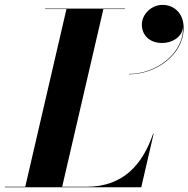

<svg xmlns="http://www.w3.org/2000/svg" viewBox="-68 -786 790 806"><path d="M527.5 -682.5C527.5 -639.5 558.5 -605.5 613 -605.5C652 -605.5 695 -628 700.5 -670.5C702 -556.5 582 -475.5 473.5 -475.5V-474C584 -474 703 -554.5 703 -669C703 -730 663 -765.5 614.5 -765.5C567 -765.5 527.5 -726 527.5 -682.5ZM525 0 577 -225H575C531 -98 452 -2 295 -2H193L366 -748H456.5V-750H121.5V-748H211L38 -2H-47.5V0Z"/></svg>

Font: Bodoni* 96pt
Style: Bold Italic
Weight: 700
Italic angle: -13°
Version: Version 2.3